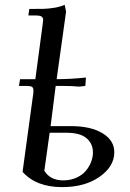

<svg xmlns="http://www.w3.org/2000/svg" viewBox="-20 -766 535 793"><path d="M58.1 -411.1 63 -439H126L155.8 -662.1Q158.2 -681.6 158.2 -683.1Q158.2 -693.4 151.4 -697.8Q144.5 -702.1 127 -702.1H97.2L101.1 -729Q141.6 -729 160.6 -729.5Q179.7 -730 204.1 -733.9Q228.5 -737.8 247.1 -746.1L252.9 -717.8L213.9 -439Q270 -439 335 -445.8L333 -418L332 -411.1L307.1 -408.2Q280.3 -411.1 237.8 -411.1H210L189 -245.1H273.9Q355 -245.1 403.6 -215.6Q452.1 -186 452.1 -137.2Q452.1 -78.6 391.4 -35.9Q330.6 6.8 236.8 6.8Q129.4 6.8 73.2 -56.2L115.2 -363.8Q118.2 -380.9 118.2 -391.1Q118.2 -403.3 112.3 -407.2Q106.4 -411.1 88.9 -411.1ZM163.1 -61Q187 -21 241.2 -21Q271 -21 295.4 -32Q319.8 -43 334.2 -60.1Q348.6 -77.1 356.2 -96.9Q363.8 -116.7 363.8 -136.2Q363.8 -172.9 337.2 -195.3Q310.5 -217.8 253.9 -217.8H185.1Z"/></svg>

Font: Dihjauti S
Style: Bold Italic
Weight: 700
Italic angle: -9°
Designer: T. Christopher White
Version: Version 3.0.0